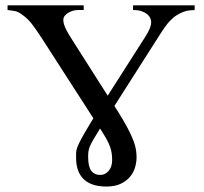

<svg xmlns="http://www.w3.org/2000/svg" viewBox="-20 -682 763 718"><path d="M708 -644.5Q698.7 -644 690.7 -643.3Q682.6 -642.6 674.6 -640.4Q666.5 -638.2 658.2 -634.5Q649.9 -630.9 640.1 -624.5Q628.4 -617.7 613.8 -602.1Q599.1 -586.4 578.6 -553.7L407.7 -285.6L419.4 -267.6Q443.4 -229.5 457.5 -202.6Q471.7 -175.8 479 -156Q486.3 -136.2 488.5 -121.8Q490.7 -107.4 490.7 -94.2Q490.7 -73.7 484.4 -54Q478 -34.2 464.4 -18.8Q450.7 -3.4 429.4 6.1Q408.2 15.6 378.4 15.6Q348.1 15.6 326.7 8.1Q305.2 0.5 291.5 -13.4Q277.8 -27.3 271.2 -47.1Q264.6 -66.9 264.6 -90.8V-110.4Q264.6 -118.7 269 -130.9Q273.4 -143.1 284.2 -163.1Q294.9 -183.1 315.9 -217.8L329.1 -239.7L135.7 -540Q124.5 -556.6 116 -569.3Q107.4 -582 98.9 -592.8Q90.3 -603.5 81.1 -612.3Q71.8 -621.1 59.6 -629.4Q53.7 -633.8 48.6 -636.2Q43.5 -638.7 37.8 -640.1Q32.2 -641.6 25.1 -642.3Q18.1 -643.1 8.3 -644.5V-662.1H293V-644.5H271.5Q261.7 -644.5 252.2 -641.6Q242.7 -638.7 234.6 -633.8Q226.6 -628.9 221.7 -622.3Q216.8 -615.7 216.8 -607.9Q216.8 -601.6 218.5 -594.5Q220.2 -587.4 224.4 -577.9Q228.5 -568.4 236.1 -555.4Q243.7 -542.5 255.4 -524.4L382.8 -324.2L520.5 -540Q529.3 -553.7 534.2 -563.2Q539.1 -572.8 541.5 -579.6Q543.9 -586.4 544.7 -591.1Q545.4 -595.7 545.4 -599.6Q545.4 -606 542 -614Q538.6 -622.1 530.8 -628.7Q522.9 -635.3 510 -639.9Q497.1 -644.5 477.5 -644.5V-662.1H708ZM399.4 -83.5Q399.4 -96.7 397.7 -108.6Q396 -120.6 391.8 -132.3Q387.7 -144 381.1 -156.7Q374.5 -169.4 364.7 -184.6L354.5 -201.2L353.5 -200.2Q338.4 -175.8 329.6 -160.9Q320.8 -146 316.4 -135.3Q312 -124.5 310.8 -116Q309.6 -107.4 309.6 -96.2Q309.6 -58.6 321.3 -43.2Q333 -27.8 356 -27.8Q363.8 -27.8 371.6 -31.5Q379.4 -35.2 385.7 -42.2Q392.1 -49.3 395.8 -59.8Q399.4 -70.3 399.4 -83.5Z"/></svg>

Font: Doulos SIL Afr
Style: Regular
Weight: 400
Designer: Walt Agee, Victor Gaultney, Peter Martin, Debbi Hosken, Becca Hirsbrunner
Foundry: SIL International
Version: Version 5.000